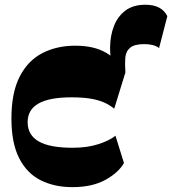

<svg xmlns="http://www.w3.org/2000/svg" viewBox="-20 -756 708 790"><path d="M444.5 -471.5Q432.5 -515.5 433 -562Q433.5 -608.5 448.5 -648Q463.5 -687.5 495.4 -712Q527.2 -736.5 578.5 -736.5Q611.5 -736.5 634.1 -724.9Q656.7 -713.2 668.5 -689.5L634.5 -558Q625.2 -566 609.4 -570.3Q593.5 -574.5 574.2 -574.5Q533.2 -574.5 515.5 -559.6Q497.7 -544.8 495.6 -518.4Q493.5 -492 496 -458ZM278 14Q203.5 14 147 -14.5Q90.5 -43 58.8 -105.3Q27 -167.5 27 -268.5Q27 -375.2 61.3 -441.4Q95.5 -507.5 154.8 -537.7Q214 -568 289.3 -568Q367.3 -568 417 -538.7Q466.7 -509.5 496 -458L450 -308.8Q429.5 -325.5 405.6 -335.5Q381.8 -345.5 350 -350.5Q318.3 -355.5 273.5 -355.5Q183.5 -355.5 138.6 -330.1Q93.7 -304.8 93.7 -253.3Q93.7 -200.7 138.9 -174.4Q184 -148 278.8 -148Q339.8 -148 386 -163.2Q432.3 -178.5 455 -197.7L490 -85.3Q468 -46 413.7 -16Q359.5 14 278 14Z"/></svg>

Font: Savate ExtraLight
Style: Regular
Weight: 200
Designer: Max Esnée
Foundry: Plomb Type
Version: Version 2.000